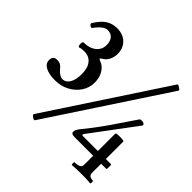

<svg xmlns="http://www.w3.org/2000/svg" viewBox="-181 -861 1037 1037"><g transform="rotate(45 337.0 -343.0)"><path d="M121 -246Q74 -246 47.5 -260.5Q21 -275 21 -300Q21 -333 51 -333Q68 -333 77.5 -327.5Q87 -322 98 -308Q123 -279 145 -279Q170 -279 185 -304Q200 -329 200 -372Q200 -419 179.5 -444Q159 -469 123 -469Q101 -469 88 -464Q79 -464 79 -483Q79 -500 86 -500Q130 -500 157 -521.5Q184 -543 184 -578Q184 -607 170 -623.5Q156 -640 131 -640Q101 -640 64 -589Q59 -582 49 -590Q39 -598 42 -604Q68 -646 95.5 -664.5Q123 -683 160 -683Q205 -683 232.5 -656.5Q260 -630 260 -587Q260 -562 249.5 -541Q239 -520 219 -509Q209 -502 209 -499.5Q209 -497 219 -493Q248 -483 265 -455Q282 -427 282 -390Q282 -350 260.5 -317.5Q239 -285 202.5 -265.5Q166 -246 121 -246ZM197 -17Q193 -12 179 -21Q171 -27 169.5 -31Q168 -35 169 -36L603 -696Q607 -704 621 -693Q631 -687 632.5 -684Q634 -681 632 -678ZM412 -104Q387 -104 387 -119Q387 -135 402 -153Q453 -215 501.5 -285Q550 -355 592 -418Q595 -424 605 -424Q629 -424 629 -409L437 -152Q429 -140 441 -140H555V-273Q555 -279 585 -279Q616 -279 616 -273V-140H655Q658 -140 658.5 -131Q659 -122 658.5 -113Q658 -104 655 -104H616V-34Q616 -8 648 -8Q652 -8 652 2.5Q652 13 648 13Q626 10 585 10Q536 10 510 13Q506 13 506 2.5Q506 -8 510 -8Q555 -8 555 -34V-104Z"/></g></svg>

Font: Junicode
Style: Regular
Weight: 400
Designer: Peter S. Baker
Version: Version 2.100; ttfautohint (v1.8.4)